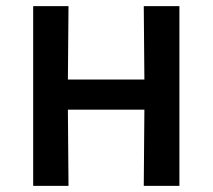

<svg xmlns="http://www.w3.org/2000/svg" viewBox="-20 -605 692 625"><path d="M88 0V-585H203L201 -346H450L448 -585H564V0H448L450 -248H201L203 0Z"/></svg>

Font: Ruda
Style: Bold
Weight: 700
Designer: Mariela Monsalve and Angelina Sanchez
Foundry: Mariela Monsalve and Angelina Sanchez
Version: Version 2.000